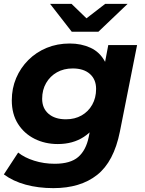

<svg xmlns="http://www.w3.org/2000/svg" viewBox="-28 -771 748 993"><path d="M248 202Q170 202 104.5 184Q39 166 -8 131L66 18Q98 44 148.5 60Q199 76 255 76Q336 76 376.5 41Q417 6 431 -63L450 -160L486 -286L510 -422L532 -538H681L592 -90Q561 65 474.5 133.5Q388 202 248 202ZM271 -26Q205 -26 151 -53Q97 -80 65 -130.5Q33 -181 33 -252Q33 -314 55.5 -367Q78 -420 118.5 -460.5Q159 -501 213.5 -523.5Q268 -546 333 -546Q392 -546 440 -524Q488 -502 514.5 -453Q541 -404 534 -322Q528 -233 495 -166.5Q462 -100 405.5 -63Q349 -26 271 -26ZM313 -154Q359 -154 394 -174Q429 -194 449 -229.5Q469 -265 469 -311Q469 -360 437 -388.5Q405 -417 348 -417Q302 -417 266.5 -397Q231 -377 210.5 -341.5Q190 -306 190 -260Q190 -211 223 -182.5Q256 -154 313 -154ZM343 -607 231 -751H342L465 -632H362L516 -751H632L481 -607Z"/></svg>

Font: MOST Montserrat
Style: Bold Italic
Weight: 700
Italic angle: -11.3°
Designer: Julieta Ulanovsky
Foundry: Julieta Ulanovsky
Version: Version 8.000;March 11, 2024;FontCreator 15.0.0.2926 64-bit